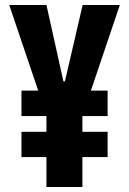

<svg xmlns="http://www.w3.org/2000/svg" viewBox="-20 -749 516 769"><path d="M166 0V-120H66V-221H166V-284H66V-386H133L17 -729H166L234 -423H240L311 -729H460L344 -386H411V-284H310V-221H411V-120H310V0Z"/></svg>

Font: Mona Sans Condensed
Style: Bold
Weight: 700
Width: 3
Designer: Deni Anggara
Foundry: GitHub
Version: Version 2.000